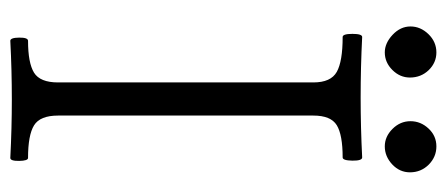

<svg xmlns="http://www.w3.org/2000/svg" viewBox="-262 -584 850 365"><g transform="rotate(90 162.5 -402.0)"><path d="M258.8 -709Q240.2 -709 225.6 -723.6Q210.9 -738.3 210.9 -757.8Q210.9 -777.3 224.9 -792.2Q238.8 -807.1 258.8 -807.1Q278.8 -807.1 293.5 -792.5Q308.1 -777.8 308.1 -756.8Q308.1 -737.3 293 -723.1Q277.8 -709 258.8 -709ZM80.1 -709Q62.5 -709 46.6 -723.9Q30.8 -738.8 30.8 -757.8Q30.8 -776.9 45.4 -792Q60.1 -807.1 80.1 -807.1Q99.6 -807.1 113.8 -792.5Q127.9 -777.8 127.9 -756.8Q127.9 -737.8 113.5 -723.4Q99.1 -709 80.1 -709ZM58.1 2.9Q52.2 2.9 52 -13.9Q51.8 -30.8 58.1 -30.8Q100.1 -30.8 118.7 -42.2Q137.2 -53.7 137.2 -87.9V-573.2Q137.2 -606.4 117.2 -617.7Q97.2 -628.9 50.8 -628.9Q44.9 -628.9 44.9 -647.5Q44.9 -666 50.8 -666Q107.9 -663.1 166 -663.1Q222.7 -663.1 279.8 -666Q286.1 -666 285.9 -647.5Q285.6 -628.9 279.8 -628.9Q236.8 -628.9 218.5 -617.7Q200.2 -606.4 200.2 -573.2V-87.9Q200.2 -53.7 218.8 -42.2Q237.3 -30.8 280.8 -30.8Q286.1 -30.8 286.4 -13.9Q286.6 2.9 280.8 2.9Q223.6 0 169.9 0Q113.8 0 58.1 2.9Z"/></g></svg>

Font: Junicode SmCond Light
Style: Regular
Weight: 300
Width: 4
Designer: Peter S. Baker
Version: Version 2.206